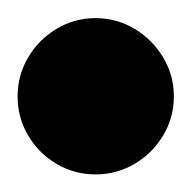

<svg xmlns="http://www.w3.org/2000/svg" viewBox="-57 -678 215 215"><path d="M-37.3 -570Q-37.3 -546.3 -25.5 -526.3Q-13.7 -506.3 6.3 -494.5Q26.3 -482.7 50 -482.7Q73.7 -482.7 93.7 -494.5Q113.7 -506.3 125.7 -526.3Q137.7 -546.3 137.7 -570Q137.7 -593.7 125.7 -613.7Q113.7 -633.7 93.7 -645.7Q73.7 -657.7 50 -657.7Q26.3 -657.7 6.3 -645.7Q-13.7 -633.7 -25.5 -613.7Q-37.3 -593.7 -37.3 -570Z"/></svg>

Font: Linefont Thin
Style: Regular
Weight: 100
Monospace: yes
Version: Version 3.002;gftools[0.9.33]